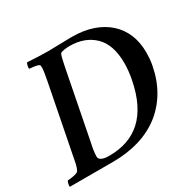

<svg xmlns="http://www.w3.org/2000/svg" viewBox="-154 -832 1013 994"><g transform="rotate(-30 352.0 -334.5)"><path d="M199 -134Q198 -131 196.5 -123Q195 -115 193.5 -105Q192 -95 191 -84.5Q190 -74 190 -66Q190 -56 197 -50Q204 -44 214 -41Q224 -38 235 -37.5Q246 -37 253 -37Q309 -37 357 -53.5Q405 -70 442.5 -104Q480 -138 506.5 -191.5Q533 -245 547 -318Q557 -368 557 -414Q557 -524 501.5 -578Q446 -632 355 -632Q348 -632 339.5 -631.5Q331 -631 322.5 -629.5Q314 -628 307.5 -626Q301 -624 298 -620Q293 -609 289.5 -592Q286 -575 281 -553ZM388 -667Q459 -667 513.5 -648Q568 -629 606 -594.5Q644 -560 663.5 -512Q683 -464 683 -405Q683 -387 681.5 -368Q680 -349 676 -329Q661 -250 624.5 -188.5Q588 -127 533.5 -85Q479 -43 407.5 -21.5Q336 0 250 0H-7Q-10 -3 -7 -16.5Q-4 -30 0 -34Q4 -34 14 -35Q24 -36 34.5 -38Q45 -40 54 -43.5Q63 -47 65 -51Q73 -65 78 -87Q83 -109 88 -138L165 -531Q169 -554 172.5 -573.5Q176 -593 176 -607Q176 -615 175 -618Q175 -623 167 -626Q159 -629 149.5 -630.5Q140 -632 130.5 -633Q121 -634 116 -634Q113 -638 116 -651.5Q119 -665 123 -669Q153 -667 186 -665.5Q219 -664 248 -664Q276 -664 313 -665.5Q350 -667 388 -667Z"/></g></svg>

Font: Vermiglione SemiBold
Style: Italic
Weight: 600
Italic angle: -11°
Version: Version 1.000